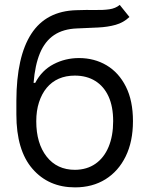

<svg xmlns="http://www.w3.org/2000/svg" viewBox="-20 -770 623 801"><path d="M479.5 -749.5 520 -699.2Q495.6 -675.8 462.6 -666.5Q429.7 -657.2 389.6 -655.3Q349.6 -653.3 301.8 -651.4Q244.1 -649.4 205.8 -623.8Q167.5 -598.1 146.7 -548.3Q126 -498.5 120.1 -424.3H127Q154.3 -476.6 203.4 -502.2Q252.4 -527.8 309.6 -527.8Q373.5 -527.8 424.6 -497.6Q475.6 -467.3 505.1 -408.7Q534.7 -350.1 534.7 -264.6Q534.7 -179.7 504.4 -117.7Q474.1 -55.7 419.9 -22Q365.7 11.7 293 11.7Q182.6 11.7 115.5 -65.7Q48.3 -143.1 48.3 -292.5V-349.6Q48.8 -533.7 110.6 -628.9Q172.4 -724.1 298.8 -727.5Q341.3 -729 375.5 -728.3Q409.7 -727.5 435.8 -731.2Q461.9 -734.9 479.5 -749.5ZM293 -61.5Q342.8 -62 378.4 -86.9Q414.1 -111.8 433.1 -157.5Q452.1 -203.1 452.1 -264.6Q452.1 -325.2 432.9 -367.4Q413.6 -409.7 377.7 -432.1Q341.8 -454.6 292 -454.6Q254.9 -454.6 225.3 -441.7Q195.8 -428.7 175 -403.8Q154.3 -378.9 142.8 -343.5Q131.3 -308.1 131.3 -264.2Q131.3 -171.9 174.6 -116.7Q217.8 -61.5 293 -61.5Z"/></svg>

Font: V-Inter
Style: Regular-375
Weight: 375
Designer: Rasmus Andersson
Foundry: rsms
Version: Version 4.000;git-4146feb